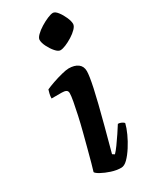

<svg xmlns="http://www.w3.org/2000/svg" viewBox="-194 -801 690 854"><g transform="rotate(-30 150.5 -374.5)"><path d="M160 0Q136 0 110 -8.5Q84 -17 65 -27.5Q46 -38 43 -45Q47 -57 54.5 -84.5Q62 -112 71.5 -148Q81 -184 91 -222.5Q101 -261 109 -297.5Q117 -334 122 -361.5Q127 -389 127 -402Q127 -414 119 -418Q111 -422 97 -422H45Q45 -434 48 -446Q51 -458 53 -464Q68 -471 92.5 -479.5Q117 -488 141 -494Q165 -500 177 -500Q207 -500 224.5 -487Q242 -474 242 -449Q242 -438 239 -418Q236 -398 229.5 -367.5Q223 -337 212.5 -295Q202 -253 187.5 -198Q173 -143 154 -73L165 -66Q175 -76 189.5 -96Q204 -116 219 -138.5Q234 -161 244 -177Q253 -177 262.5 -172.5Q272 -168 274 -163Q269 -142 256.5 -114.5Q244 -87 227 -60.5Q210 -34 193 -17Q176 0 160 0ZM187 -588Q176 -588 162.5 -603.5Q149 -619 139 -639Q129 -659 129 -674Q129 -684 142 -697Q155 -710 174.5 -722Q194 -734 212 -741.5Q230 -749 240 -749Q251 -749 263.5 -733Q276 -717 285 -696.5Q294 -676 294 -662Q294 -651 281.5 -638Q269 -625 250.5 -613.5Q232 -602 215 -595Q198 -588 187 -588Z"/></g></svg>

Font: Texturina 12pt
Style: Bold Italic
Weight: 700
Italic angle: -11°
Designer: Guillermo Torres Carreño
Foundry: Omnibus-Type
Version: Version 1.002